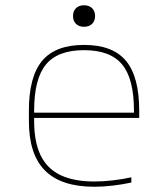

<svg xmlns="http://www.w3.org/2000/svg" viewBox="-20 -701 640 731"><path d="M339 10Q213 10 151.5 -51.5Q90 -113 90 -240V-280Q90 -409 140.5 -469.5Q191 -530 300 -530Q409 -530 459.5 -469.5Q510 -409 510 -280V-252H100V-272H500L490 -262V-280Q490 -401 445 -455.5Q400 -510 300 -510Q200 -510 155 -455.5Q110 -401 110 -280V-240Q110 -161 134.5 -110Q159 -59 210 -34.5Q261 -10 339 -10Q374 -10 411.5 -14.5Q449 -19 480 -26V-6Q448 1 411 5.5Q374 10 339 10ZM300 -599Q281 -599 269.5 -610Q258 -621 258 -640Q258 -659 269.5 -670Q281 -681 300 -681Q319 -681 330.5 -670Q342 -659 342 -640Q342 -621 330.5 -610Q319 -599 300 -599Z"/></svg>

Font: M PLUS Code Latin Expanded Thin
Style: Regular
Weight: 250
Width: 7
Designer: Coji Morishita
Foundry: UNDERFOREST DESIGN
Version: Version 1.002; ttfautohint (v1.8.3)